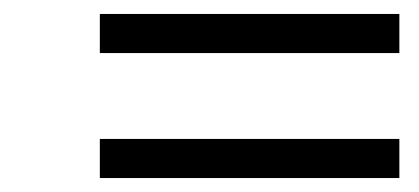

<svg xmlns="http://www.w3.org/2000/svg" viewBox="-20 -388 600 275"><path d="M552 -133V-189H123V-133ZM552 -312V-368H123V-312Z"/></svg>

Font: RazerF5 Light
Style: Italic
Weight: 300
Foundry: Razer Inc.
Version: Version 2